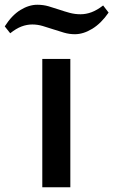

<svg xmlns="http://www.w3.org/2000/svg" viewBox="-102 -788 477 808"><path d="M-82 -677Q-52 -724 -16 -746Q20 -768 55 -768Q80 -768 102.5 -761.5Q125 -755 147 -747.5Q169 -740 191 -734Q213 -728 237 -728Q260 -728 283 -736.5Q306 -745 332 -765L355 -735Q324 -690 286.5 -667Q249 -644 213 -644Q190 -644 167.5 -650.5Q145 -657 122.5 -664.5Q100 -672 78 -678.5Q56 -685 34 -685Q11 -685 -11.5 -676.5Q-34 -668 -59 -648ZM76 -540H194V0H76Z"/></svg>

Font: Encode Sans Wide
Style: Medium
Weight: 500
Designer: Pablo Impallari, Andres Torresi
Foundry: Pablo Impallari, Andres Torresi
Version: Version 1.000; ttfautohint (v1.00) -l 8 -r 50 -G 200 -x 14 -